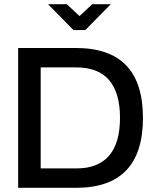

<svg xmlns="http://www.w3.org/2000/svg" viewBox="-20 -900 743 920"><path d="M344 -670H67V0H344C558 0 665 -111 665 -335C665 -559 558 -670 344 -670ZM175 -93V-577H346C485 -577 555 -496 555 -335C555 -175 485 -93 346 -93ZM210 -880 332 -756H389L511 -880H422L361 -823L300 -880Z"/></svg>

Font: LT Wave Alt Medium
Style: Regular
Weight: 500
Designer: Daniel Lyons
Version: Version 2.5 (Glyphs App)